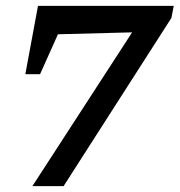

<svg xmlns="http://www.w3.org/2000/svg" viewBox="-20 -632 610 652"><path d="M66 -380 109 -612H220L116 -380ZM116 -514 135 -612H518L500 -524ZM562 -571 196 0H90L487 -612H570Z"/></svg>

Font: Piazzolla Thin
Style: Bold Italic
Weight: 700
Italic angle: -11.3°
Version: Version 2.005